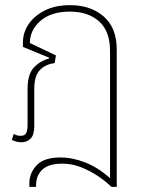

<svg xmlns="http://www.w3.org/2000/svg" viewBox="-20 -545 555 745"><path d="M94 180V166Q94 126 122.5 96Q151 66 214 66Q261 66 310 85Q359 104 407 146V-347Q407 -424 364.5 -462Q322 -500 251 -500Q179 -500 137.5 -464.5Q96 -429 96 -378L197 -330L192 -300Q157 -296 135 -273.5Q113 -251 113 -201V-56Q113 -22 99 -7.5Q85 7 63 7Q44 7 26 -2L33 -25Q39 -22 45.5 -20Q52 -18 60 -18Q76 -18 81.5 -28.5Q87 -39 87 -61V-200Q87 -256 110.5 -282Q134 -308 170 -318L171 -321L69 -363V-381Q69 -418 90.5 -450.5Q112 -483 153 -504Q194 -525 252 -525Q332 -525 382.5 -481Q433 -437 433 -353V180H412Q392 160 362 139.5Q332 119 296 104.5Q260 90 222 90Q169 90 144.5 113Q120 136 120 173V180Z"/></svg>

Font: Noto Sans Thai UI SemCond Thin
Style: Regular
Weight: 100
Width: 4
Designer: Monotype Design Team
Foundry: Monotype Imaging Inc.
Version: Version 2.000